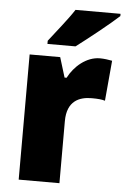

<svg xmlns="http://www.w3.org/2000/svg" viewBox="-54 -806 552 845"><g transform="rotate(5 222.0 -383.0)"><path d="M444 -756V-766H245C216 -721 168 -663 135 -620V-606H259C311 -645 404 -719 444 -756ZM371 -563C311 -563 258 -516 232 -465H223L196 -553H61V0H241V-274C241 -364 296 -385 350 -385C379 -385 396 -383 409 -379L425 -557C410 -560 389 -563 371 -563Z"/></g></svg>

Font: Noto Sans Kannada SemiCondensed Black
Style: Regular
Weight: 900
Width: 4
Designer: Jelle Bosma - Monotype Design Team
Foundry: Monotype Imaging Inc.
Version: Version 2.005